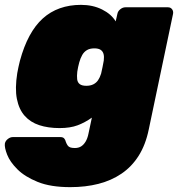

<svg xmlns="http://www.w3.org/2000/svg" viewBox="-51 -550 736 790"><path d="M238 220Q157 220 104 198.5Q51 177 20.5 146.5Q-10 116 -21.5 86.5Q-33 57 -31 41Q-29 30 -19 22Q-9 14 2 14H197Q208 14 213 19.5Q218 25 220 34Q223 42 227 48Q231 54 238 56.5Q245 59 257 59Q272 59 282.5 52.5Q293 46 301 33Q309 20 313 0L327 -66Q299 -46 268.5 -34.5Q238 -23 194 -23Q147 -23 110.5 -35Q74 -47 50.5 -73.5Q27 -100 18.5 -143Q10 -186 20 -249Q23 -264 25 -274.5Q27 -285 31 -300Q47 -359 70.5 -402.5Q94 -446 125 -474Q156 -502 195.5 -516Q235 -530 282 -530Q331 -530 369 -511Q407 -492 425 -462L432 -493Q434 -504 444 -512Q454 -520 465 -520H640Q651 -520 657 -512Q663 -504 661 -493L561 -17Q548 46 519.5 91Q491 136 449 164.5Q407 193 354 206.5Q301 220 238 220ZM304 -197Q321 -197 333 -203Q345 -209 352.5 -220Q360 -231 365 -247Q367 -255 371 -274.5Q375 -294 376 -301Q378 -317 375 -328Q372 -339 363 -345Q354 -351 337 -351Q319 -351 307 -344Q295 -337 287.5 -324Q280 -311 275 -293Q273 -286 270.5 -274.5Q268 -263 267 -255Q265 -237 266.5 -224Q268 -211 277 -204Q286 -197 304 -197Z"/></svg>

Font: Rubik Black
Style: Italic
Weight: 900
Italic angle: -12°
Designer: Hubert and Fischer
Foundry: Hubert and Fischer
Version: Version 2.300;gftools[0.9.30]